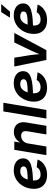

<svg xmlns="http://www.w3.org/2000/svg" viewBox="1195 -1999 815 3245"><g transform="rotate(-90 1602.5 -376.5)"><path d="M267.6 11.7Q194.8 11.7 141.8 -14.9Q88.9 -41.5 60.8 -92Q32.7 -142.6 33.7 -213.4Q34.2 -282.7 57.4 -343.8Q80.6 -404.8 122.3 -451.7Q164.1 -498.5 221.2 -525.1Q278.3 -551.8 346.7 -551.8Q404.3 -551.8 450 -533Q495.6 -514.2 522 -478.5Q548.3 -442.9 548.3 -393.1Q548.3 -341.8 518.6 -308.8Q488.8 -275.9 430.7 -257.8Q372.6 -239.7 287.8 -232.7Q203.1 -225.6 92.8 -225.6L107.9 -314.5Q201.7 -314.5 261.2 -317.9Q320.8 -321.3 353.8 -329.3Q386.7 -337.4 399.7 -351.3Q412.6 -365.2 412.6 -386.2Q412.6 -412.1 391.1 -427Q369.6 -441.9 331.5 -441.9Q284.2 -441.9 253.7 -418Q223.1 -394 206.1 -357.7Q189 -321.3 181.9 -281.7Q174.8 -242.2 174.8 -210.9Q174.3 -179.2 183.6 -153.6Q192.9 -127.9 215.6 -113Q238.3 -98.1 278.3 -98.1Q320.8 -98.1 352.5 -115.7Q384.3 -133.3 397.9 -164.1L529.8 -148.9Q502.9 -76.2 433.6 -32.2Q364.3 11.7 267.6 11.7Z M799.8 -308.1 748.5 0H602.5L692.4 -542.5H831.1L811.5 -406.2L799.8 -411.1Q832.5 -479 880.4 -514.4Q928.2 -549.8 994.6 -549.8Q1053.2 -549.8 1093 -523.9Q1132.8 -498 1149.4 -450.9Q1166 -403.8 1155.3 -339.8L1098.6 0H952.6L1006.8 -323.7Q1015.1 -375 993.4 -401.1Q971.7 -427.2 928.2 -427.2Q896 -427.2 868.9 -412.8Q841.8 -398.4 823.7 -371.6Q805.7 -344.7 799.8 -308.1Z M1487.8 -727.5 1367.2 0H1221.2L1341.8 -727.5Z M1741.2 11.7Q1668.5 11.7 1615.5 -14.9Q1562.5 -41.5 1534.4 -92Q1506.3 -142.6 1507.3 -213.4Q1507.8 -282.7 1531 -343.8Q1554.2 -404.8 1595.9 -451.7Q1637.7 -498.5 1694.8 -525.1Q1752 -551.8 1820.3 -551.8Q1877.9 -551.8 1923.6 -533Q1969.2 -514.2 1995.6 -478.5Q2022 -442.9 2022 -393.1Q2022 -341.8 1992.2 -308.8Q1962.4 -275.9 1904.3 -257.8Q1846.2 -239.7 1761.5 -232.7Q1676.8 -225.6 1566.4 -225.6L1581.5 -314.5Q1675.3 -314.5 1734.9 -317.9Q1794.4 -321.3 1827.4 -329.3Q1860.4 -337.4 1873.3 -351.3Q1886.2 -365.2 1886.2 -386.2Q1886.2 -412.1 1864.7 -427Q1843.3 -441.9 1805.2 -441.9Q1757.8 -441.9 1727.3 -418Q1696.8 -394 1679.7 -357.7Q1662.6 -321.3 1655.5 -281.7Q1648.4 -242.2 1648.4 -210.9Q1647.9 -179.2 1657.2 -153.6Q1666.5 -127.9 1689.2 -113Q1711.9 -98.1 1752 -98.1Q1794.4 -98.1 1826.2 -115.7Q1857.9 -133.3 1871.6 -164.1L2003.4 -148.9Q1976.6 -76.2 1907.2 -32.2Q1837.9 11.7 1741.2 11.7Z M2211.4 0 2101.1 -542.5H2250L2294.9 -262.2Q2302.7 -210.4 2306.6 -157Q2310.5 -103.5 2314 -46.9H2282.2Q2304.2 -103.5 2325.4 -156.7Q2346.7 -210 2371.6 -262.2L2507.8 -542.5H2667.5L2377.4 0Z M2886.2 11.7Q2813.5 11.7 2760.5 -14.9Q2707.5 -41.5 2679.4 -92Q2651.4 -142.6 2652.3 -213.4Q2652.8 -282.7 2676 -343.8Q2699.2 -404.8 2741 -451.7Q2782.7 -498.5 2839.8 -525.1Q2897 -551.8 2965.3 -551.8Q3022.9 -551.8 3068.6 -533Q3114.3 -514.2 3140.6 -478.5Q3167 -442.9 3167 -393.1Q3167 -341.8 3137.2 -308.8Q3107.4 -275.9 3049.3 -257.8Q2991.2 -239.7 2906.5 -232.7Q2821.8 -225.6 2711.4 -225.6L2726.6 -314.5Q2820.3 -314.5 2879.9 -317.9Q2939.5 -321.3 2972.4 -329.3Q3005.4 -337.4 3018.3 -351.3Q3031.2 -365.2 3031.2 -386.2Q3031.2 -412.1 3009.8 -427Q2988.3 -441.9 2950.2 -441.9Q2902.8 -441.9 2872.3 -418Q2841.8 -394 2824.7 -357.7Q2807.6 -321.3 2800.5 -281.7Q2793.5 -242.2 2793.5 -210.9Q2793 -179.2 2802.2 -153.6Q2811.5 -127.9 2834.2 -113Q2856.9 -98.1 2897 -98.1Q2939.5 -98.1 2971.2 -115.7Q3002.9 -133.3 3016.6 -164.1L3148.4 -148.9Q3121.6 -76.2 3052.2 -32.2Q2982.9 11.7 2886.2 11.7ZM2926.3 -615.7 3020.5 -763.7H3156.7L3028.8 -615.7Z"/></g></svg>

Font: Inter 16pt
Style: Bold Italic
Weight: 700
Italic angle: -9.3988°
Version: Version 4.001;git-66647c0bb